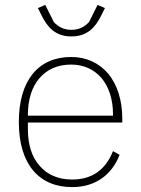

<svg xmlns="http://www.w3.org/2000/svg" viewBox="-20 -753 577 785"><path d="M275 12C140 12 57 -81 57 -254C57 -426 138 -520 271 -520C334 -520 386 -495 423 -451C459 -407 480 -344 480 -268V-252H94V-225C94 -162 110 -111 142 -75C173 -39 218 -19 275 -19C356 -19 411 -58 442 -135L469 -120C438 -40 372 12 275 12ZM271 -489C215 -489 172 -469 141 -433C110 -397 94 -345 94 -284V-280H442V-286C442 -347 425 -398 395 -434C365 -469 322 -489 271 -489ZM272 -604C205 -604 172 -644 149 -692L135 -720L165 -733L200 -663C219 -642 243 -631 272 -631C301 -631 325 -642 344 -663L379 -733L409 -720L395 -692C372 -644 339 -604 272 -604Z"/></svg>

Font: Plexus Sans ExtraLight
Style: Regular
Weight: 250
Version: Version 2.001;PS 002.001;hotconv 1.0.70;makeotf.lib2.5.58329